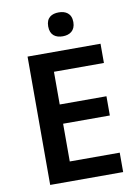

<svg xmlns="http://www.w3.org/2000/svg" viewBox="-99 -988 756 1052"><g transform="rotate(-10 279.0 -461.5)"><path d="M303 -923C264 -923 233 -906 233 -857C233 -808 264 -790 303 -790C340 -790 373 -808 373 -857C373 -906 340 -923 303 -923ZM499 0V-108H221V-318H481V-425H221V-607H499V-714H93V0Z"/></g></svg>

Font: Noto Sans Bamum SemiBold
Style: Regular
Weight: 600
Designer: Monotype Design Team
Foundry: Monotype Imaging Inc.
Version: Version 2.002